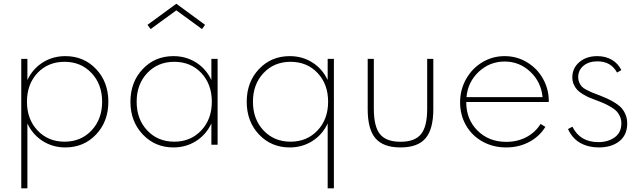

<svg xmlns="http://www.w3.org/2000/svg" viewBox="-20 -784 3467 1040"><path d="M95.2 -465.3H128.4V-350.6Q157.2 -411.6 211.7 -445.8Q266.1 -480 334 -480Q434.1 -480 500.5 -409.9Q566.9 -339.8 566.9 -232.9Q566.9 -126 500.5 -55.7Q434.1 14.6 334 14.6Q266.1 14.6 211.7 -19.8Q157.2 -54.2 128.4 -115.2V236.3H95.2ZM126 -232.9Q126 -138.2 183.3 -77.4Q240.7 -16.6 329.6 -16.6Q418.5 -16.6 475.8 -77.4Q533.2 -138.2 533.2 -232.9Q533.2 -327.6 475.8 -388.4Q418.5 -449.2 329.6 -449.2Q240.2 -449.2 183.1 -388.7Q126 -328.1 126 -232.9Z M919.4 -480Q987.3 -480 1041.7 -445.8Q1096.2 -411.6 1125 -350.6V-465.3H1158.7V0H1125V-115.2Q1096.2 -54.2 1041.7 -19.8Q987.3 14.6 919.4 14.6Q819.8 14.6 753.2 -55.9Q686.5 -126.5 686.5 -232.9Q686.5 -339.4 752.9 -409.7Q819.3 -480 919.4 -480ZM923.8 -449.2Q835 -449.2 777.6 -388.4Q720.2 -327.6 720.2 -232.9Q720.2 -138.2 777.6 -77.4Q835 -16.6 923.8 -16.6Q1012.7 -16.6 1070.1 -77.4Q1127.4 -138.2 1127.4 -232.9Q1127.4 -328.1 1070.3 -388.7Q1013.2 -449.2 923.8 -449.2ZM795.9 -626.5 778.8 -649.4 935.1 -763.7 1090.8 -649.4 1074.2 -626.5 935.1 -728Z M1549.3 14.6Q1449.2 14.6 1382.8 -55.7Q1316.4 -126 1316.4 -232.9Q1316.4 -339.8 1382.8 -409.9Q1449.2 -480 1549.3 -480Q1617.2 -480 1671.6 -445.8Q1726.1 -411.6 1754.9 -350.6V-465.3H1788.6V236.3H1754.9V-115.2Q1726.1 -54.2 1671.6 -19.8Q1617.2 14.6 1549.3 14.6ZM1757.3 -232.9Q1757.3 -328.1 1700.2 -388.7Q1643.1 -449.2 1553.7 -449.2Q1464.8 -449.2 1407.5 -388.4Q1350.1 -327.6 1350.1 -232.9Q1350.1 -138.2 1407.5 -77.4Q1464.8 -16.6 1553.7 -16.6Q1642.6 -16.6 1700 -77.4Q1757.3 -138.2 1757.3 -232.9Z M1971.7 -192.4V-465.3H2004.9V-194.8Q2004.9 -98.6 2038.3 -57.4Q2071.8 -16.1 2149.4 -16.1Q2227.1 -16.1 2260.5 -57.4Q2293.9 -98.6 2293.9 -194.8V-465.3H2327.1V-192.4Q2327.1 -84 2284.9 -34.7Q2242.7 14.6 2149.4 14.6Q2056.2 14.6 2013.9 -34.7Q1971.7 -84 1971.7 -192.4Z M2472.2 -229.5Q2472.2 -298.8 2505.1 -356.7Q2538.1 -414.6 2593.3 -447.3Q2648.4 -480 2713.4 -480Q2780.8 -480 2836.2 -445.8Q2891.6 -411.6 2921.6 -356.9Q2951.7 -302.2 2952.6 -240.7Q2952.6 -234.9 2952.1 -231.4H2505.4Q2505.4 -137.2 2566.7 -76.4Q2627.9 -15.6 2722.7 -15.6Q2782.2 -15.6 2830.8 -41Q2879.4 -66.4 2908.2 -112.8L2934.1 -96.7Q2901.4 -43.9 2845.5 -14.6Q2789.6 14.6 2722.2 14.6Q2650.4 14.6 2593 -17.6Q2535.6 -49.8 2503.9 -105.7Q2472.2 -161.6 2472.2 -229.5ZM2713.4 -450.7Q2632.8 -450.7 2573.5 -395.5Q2514.2 -340.3 2506.8 -257.8H2918.9Q2911.1 -340.3 2852.3 -395.5Q2793.5 -450.7 2713.4 -450.7Z M3056.6 -85 3080.6 -97.7Q3121.6 -14.2 3221.2 -14.2Q3273.9 -14.2 3309.8 -40.3Q3345.7 -66.4 3345.7 -115.7Q3345.7 -135.7 3338.4 -152.6Q3331.1 -169.4 3320.1 -181.2Q3309.1 -192.9 3289.6 -204.3Q3270 -215.8 3252.7 -223.6Q3235.4 -231.4 3207.5 -241.7Q3185.1 -250 3170.4 -256.3Q3155.8 -262.7 3136.7 -274.2Q3117.7 -285.6 3106.7 -297.4Q3095.7 -309.1 3087.9 -326.7Q3080.1 -344.2 3080.1 -365.2Q3080.1 -414.6 3117.9 -447.3Q3155.8 -480 3215.3 -480Q3259.8 -480 3293.7 -460.4Q3327.6 -440.9 3345.7 -404.3L3322.3 -391.1Q3289.1 -451.7 3216.3 -451.7Q3168.9 -451.7 3140.4 -427.7Q3111.8 -403.8 3111.8 -365.2Q3111.8 -349.6 3117.7 -336.9Q3123.5 -324.2 3131.1 -315.7Q3138.7 -307.1 3155.5 -298.1Q3172.4 -289.1 3184.3 -284.2Q3196.3 -279.3 3220.7 -270Q3251 -258.3 3271.2 -249Q3291.5 -239.7 3313.5 -225.8Q3335.4 -211.9 3348.1 -197Q3360.8 -182.1 3369.1 -161.4Q3377.4 -140.6 3377.4 -115.2Q3377.4 -53.2 3335.2 -19.3Q3293 14.6 3222.7 14.6Q3167.5 14.6 3124 -9.3Q3080.6 -33.2 3056.6 -85Z"/></svg>

Font: Spartan MB ExtLt
Style: Regular
Weight: 200
Designer: Matt Bailey, Mirko Velimirovic
Foundry: Matt Bailey
Version: Version 1.005